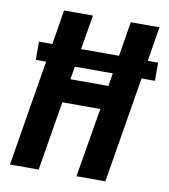

<svg xmlns="http://www.w3.org/2000/svg" viewBox="-82 -805 773 876"><g transform="rotate(10 304.0 -367.5)"><path d="M23 0 104 -491H56V-575H118L144 -735H278L251 -575H427L453 -735H586L560 -575H608V-491H546L465 0H331L385 -321H209L156 0ZM227 -431H403L413 -491H237Z"/></g></svg>

Font: Iosevka Curly XBdEx
Style: Italic
Weight: 800
Width: 7
Italic angle: -9°
Monospace: yes
Designer: Belleve Invis
Foundry: Belleve Invis
Version: Version 11.1.0; ttfautohint (v1.8.3)